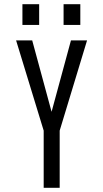

<svg xmlns="http://www.w3.org/2000/svg" viewBox="-20 -892 490 912"><path d="M187.5 0V-271.5L56.5 -700H133L225 -361L317 -700H393.5L263.5 -271.5V0ZM86.5 -872H166V-773.5H86.5ZM282 -872H361.5V-773.5H282Z"/></svg>

Font: Trispace Condensed Light
Style: Regular
Weight: 300
Width: 3
Designer: Tyler Finck
Foundry: Etcetera Type Company
Version: Version 1.210; ttfautohint (v1.8.3)